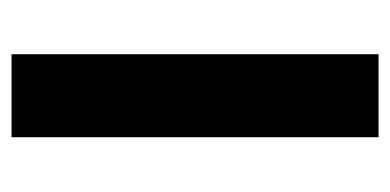

<svg xmlns="http://www.w3.org/2000/svg" viewBox="-196 -496 692 341"><g transform="rotate(90 150.5 -326.0)"><path d="M76.8 0V-651.8H224.2V0Z"/></g></svg>

Font: Source Sans 3 VF
Style: Regular
Weight: 200
Designer: Paul D. Hunt
Foundry: Adobe
Version: Version 3.046;hotconv 1.0.118;makeotfexe 2.5.65603